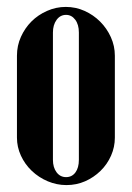

<svg xmlns="http://www.w3.org/2000/svg" viewBox="-20 -525 381 555"><path d="M170 -505Q199 -505 224.5 -493.5Q250 -482 269.5 -462.5Q289 -443 300.5 -417.5Q312 -392 312 -364V-127Q312 -100 301 -75Q290 -50 270.5 -31Q251 -12 226 -1Q201 10 172 10Q144 10 118 -1Q92 -12 72 -31Q52 -50 40.5 -75Q29 -100 29 -127V-364Q29 -393 40.5 -418.5Q52 -444 71 -463Q90 -482 116 -493.5Q142 -505 170 -505ZM171 -482Q154 -482 143.5 -467.5Q133 -453 133 -431V-63Q133 -41 143.5 -27Q154 -13 171 -13Q188 -13 198 -26.5Q208 -40 208 -63V-431Q208 -454 197.5 -468Q187 -482 171 -482Z"/></svg>

Font: Moniqa Extra Bold Narrow Heading
Style: Regular
Weight: 800
Width: 4
Designer: Rajesh Rajput
Foundry: Rajesh Rajput
Version: Version 1.000;December 15, 2022;FontCreator 14.0.0.2794 32-b